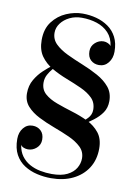

<svg xmlns="http://www.w3.org/2000/svg" viewBox="-87 -816 619 882"><g transform="rotate(10 223.0 -375.0)"><path d="M114 -651.5Q114 -620.5 135.8 -599.2Q157.5 -578 192 -561.5Q226.5 -545 265.2 -529.5Q304 -514 338.5 -495Q373 -476 394.8 -449.8Q416.5 -423.5 416.5 -385Q416.5 -354 401 -331.2Q385.5 -308.5 361 -290.2Q336.5 -272 309.5 -254L294.5 -257Q318 -275.5 334.2 -292.8Q350.5 -310 350.5 -333Q350.5 -366 329.8 -386.8Q309 -407.5 276 -422.5Q243 -437.5 206 -451.8Q169 -466 136 -485Q103 -504 82.2 -533.2Q61.5 -562.5 61.5 -608Q61.5 -660 87.2 -693.8Q113 -727.5 151 -743.8Q189 -760 226.5 -760Q259.5 -760 290.5 -751.8Q321.5 -743.5 346.5 -726Q371.5 -708.5 386 -680.5Q400.5 -652.5 400.5 -612.5Q400.5 -582 383.8 -561Q367 -540 340.5 -540Q317.5 -540 302 -554.2Q286.5 -568.5 286.5 -595.5Q286.5 -619.5 304 -635.2Q321.5 -651 343.5 -651Q354 -651 364 -646.2Q374 -641.5 378 -635Q373 -672.5 351.2 -695.8Q329.5 -719 296.8 -729.8Q264 -740.5 226.5 -740.5Q195 -740.5 169.5 -728Q144 -715.5 129 -695.2Q114 -675 114 -651.5ZM104 -417Q104 -384.5 126 -365Q148 -345.5 182.8 -332.8Q217.5 -320 256.2 -308.2Q295 -296.5 329.8 -279.8Q364.5 -263 386.5 -235.2Q408.5 -207.5 408.5 -162Q408.5 -110 383.8 -71.2Q359 -32.5 315 -11.2Q271 10 213.5 10Q180.5 10 148 2.5Q115.5 -5 88.8 -22Q62 -39 46 -68.2Q30 -97.5 30 -141Q30 -172 46.8 -192.5Q63.5 -213 89.5 -213Q112.5 -213 128 -198.5Q143.5 -184 143.5 -157Q143.5 -133 126 -117.5Q108.5 -102 86.5 -102Q76 -102 66.2 -106Q56.5 -110 52.5 -117.5Q57 -86.5 72.2 -65.8Q87.5 -45 110 -32.5Q132.5 -20 159.2 -14.8Q186 -9.5 213.5 -9.5Q258 -9.5 285.5 -23.2Q313 -37 325.8 -58.8Q338.5 -80.5 338.5 -104Q338.5 -135 316.8 -156Q295 -177 260.8 -192.5Q226.5 -208 188 -222.2Q149.5 -236.5 115.2 -253.8Q81 -271 59.2 -295.2Q37.5 -319.5 37.5 -355Q37.5 -391.5 53.8 -419.2Q70 -447 91.8 -467Q113.5 -487 130.5 -500H147.5Q143 -494.5 132.5 -482.5Q122 -470.5 113 -453.8Q104 -437 104 -417Z"/></g></svg>

Font: Bodoni Moda
Style: Regular
Weight: 400
Designer: Owen Earl
Foundry: indestructible type
Version: Version 2.005